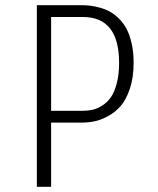

<svg xmlns="http://www.w3.org/2000/svg" viewBox="-20 -720 610 740"><path d="M122 0V-700H294.5Q312 -700 328.5 -698Q345 -696 365.8 -690.2Q386.5 -684.5 404 -674.8Q421.5 -665 438.8 -648Q456 -631 468 -608.2Q480 -585.5 487.5 -552.2Q495 -519 495 -478.5Q495 -422 480.8 -379Q466.5 -336 445.5 -311.8Q424.5 -287.5 396 -272.2Q367.5 -257 343.5 -252.2Q319.5 -247.5 294.5 -247.5H177V0ZM177 -293H299.5Q319.5 -293 337.2 -297Q355 -301 374.2 -313.2Q393.5 -325.5 407.2 -345Q421 -364.5 430 -398.8Q439 -433 439 -478Q439 -654.5 299.5 -654.5H177Z"/></svg>

Font: League Mono Narrow UltraLight
Style: Regular
Weight: 200
Width: 3
Designer: Tyler Finck
Foundry: The League of Moveable Type / Tyler Finck
Version: Version 2.210